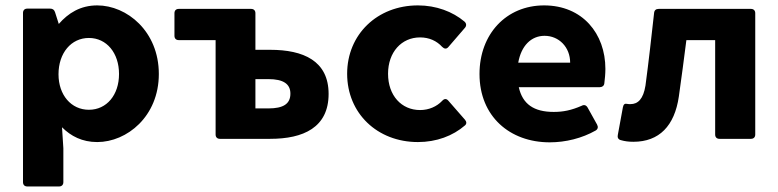

<svg xmlns="http://www.w3.org/2000/svg" viewBox="-20 -504 2826 697"><path d="M333 -484.4C271.5 -484.4 227.5 -456.1 193.4 -417L179.7 -460C176.8 -468.8 170.9 -472.7 162.1 -472.7H79.1C69.3 -472.7 63.5 -466.8 63.5 -457V157.2C63.5 167 69.3 172.9 79.1 172.9H194.3C204.1 172.9 210 167 210 157.2V34.2L205.1 -42C237.3 -9.8 278.3 11.7 333 11.7C440.4 11.7 556.6 -81.1 556.6 -235.4C556.6 -390.6 440.4 -484.4 333 -484.4ZM302.7 -105.5C238.3 -105.5 192.4 -159.2 192.4 -234.4C192.4 -311.5 238.3 -366.2 302.7 -366.2C367.2 -366.2 412.1 -311.5 412.1 -235.4C412.1 -159.2 367.2 -105.5 302.7 -105.5Z M762.7 -358.4V-15.6C762.7 -5.9 768.6 0 778.3 0H960.9C1081.1 0 1172.9 -41 1172.9 -163.1C1172.9 -283.2 1081.1 -323.2 960.9 -323.2H907.2V-456.1C907.2 -465.8 901.4 -471.7 891.6 -471.7H628.9C619.1 -471.7 613.3 -465.8 613.3 -456.1V-374C613.3 -364.3 619.1 -358.4 628.9 -358.4ZM954.1 -110.4H907.2V-216.8H954.1C1008.8 -216.8 1034.2 -199.2 1034.2 -164.1C1034.2 -127 1008.8 -110.4 954.1 -110.4Z M1497.1 11.7C1564.5 11.7 1624 -10.7 1668 -48.8C1674.8 -54.7 1673.8 -62.5 1668 -69.3L1607.4 -138.7C1600.6 -146.5 1592.8 -146.5 1585 -137.7C1565.4 -117.2 1537.1 -104.5 1504.9 -104.5C1437.5 -104.5 1388.7 -157.2 1388.7 -236.3C1388.7 -314.5 1437.5 -368.2 1504.9 -368.2C1538.1 -368.2 1565.4 -355.5 1585 -334C1592.8 -326.2 1600.6 -325.2 1607.4 -333L1668 -403.3C1673.8 -410.2 1673.8 -418.9 1666 -425.8C1623 -461.9 1563.5 -484.4 1497.1 -484.4C1349.6 -484.4 1240.2 -378.9 1240.2 -236.3C1240.2 -92.8 1349.6 11.7 1497.1 11.7Z M2177.7 -253.9C2177.7 -381.8 2094.7 -484.4 1955.1 -484.4C1818.4 -484.4 1720.7 -380.9 1720.7 -235.4C1720.7 -81.1 1831.1 12.7 1975.6 12.7C2033.2 12.7 2092.8 -2 2142.6 -30.3C2150.4 -35.2 2152.3 -43 2147.5 -51.8L2113.3 -113.3C2108.4 -122.1 2100.6 -125 2091.8 -120.1C2053.7 -103.5 2024.4 -97.7 1990.2 -97.7C1918 -97.7 1877 -126 1863.3 -187.5H2157.2C2166 -187.5 2172.9 -192.4 2173.8 -201.2C2175.8 -216.8 2177.7 -236.3 2177.7 -253.9ZM1861.3 -276.4C1872.1 -337.9 1908.2 -374 1957 -374C2008.8 -374 2049.8 -333 2049.8 -276.4Z M2234.4 4.9C2248 8.8 2261.7 10.7 2279.3 10.7C2373 10.7 2428.7 -46.9 2444.3 -153.3C2454.1 -220.7 2462.9 -291 2471.7 -358.4H2576.2V-15.6C2576.2 -5.9 2582 0 2591.8 0H2706.1C2715.8 0 2721.7 -5.9 2721.7 -15.6V-456.1C2721.7 -465.8 2715.8 -471.7 2706.1 -471.7H2371.1C2361.3 -471.7 2355.5 -466.8 2354.5 -457C2344.7 -369.1 2335 -281.2 2323.2 -193.4C2315.4 -144.5 2295.9 -126 2268.6 -126C2263.7 -126 2259.8 -126 2255.9 -127C2248 -128.9 2243.2 -125 2241.2 -114.3L2222.7 -13.7C2220.7 -4.9 2224.6 2.9 2234.4 4.9Z"/></svg>

Font: Ed Sans Neue
Style: Bold
Weight: 700
Designer: Stephen Hutchings
Version: Version 1.004;PS 001.004;hotconv 1.0.88;makeotf.lib2.5.64775